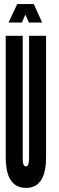

<svg xmlns="http://www.w3.org/2000/svg" viewBox="-20 -910 290 938"><path d="M64 -890 22 -800H87L104 -839L121 -800H186L145 -890ZM122 -735V-141C122 -117 119 -97 107 -97C94 -97 91 -113 91 -141V-735H8V-141C8 -66 27 8 107 8C182 8 205 -58 205 -141V-735Z"/></svg>

Font: League Gothic Condensed
Style: Regular
Weight: 400
Width: 3
Designer: Tyler Finck
Foundry: The League of Moveable Type
Version: Version 1.001;PS 001.001;hotconv 1.0.56;makeotf.lib2.0.21325